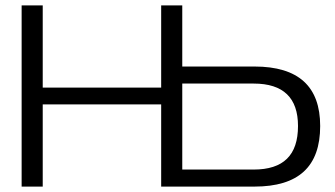

<svg xmlns="http://www.w3.org/2000/svg" viewBox="-20 -690 1239 710"><path d="M60 -670V0H138V-304H576V0H921C1084 0 1164 -74 1164 -224C1164 -370 1084 -444 921 -444H654V-670H576V-366H138V-670ZM654 -63V-381H918C1028 -381 1082 -328 1082 -224C1082 -116 1028 -63 918 -63Z"/></svg>

Font: LT Wave Light
Style: Regular
Weight: 300
Designer: Daniel Lyons
Version: Version 2.5 (Glyphs App)